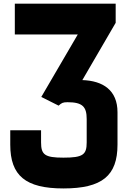

<svg xmlns="http://www.w3.org/2000/svg" viewBox="-20 -1020 735 1052"><path d="M327.5 12.5C540 12.5 623.8 -57.5 623.8 -227.5V-405C623.8 -526.2 543.8 -577.5 431.2 -581.2L613.8 -895V-1000H61.2V-831.2H406.2L206.2 -488.8L301.2 -441.2C317.5 -456.2 325 -460 350 -460C432.5 -460 455 -435 455 -367.5V-240C455 -172.5 435 -156.2 327.5 -156.2C225 -156.2 205 -172.5 205 -240V-306.2H36.2V-227.5C36.2 -57.5 120 12.5 327.5 12.5Z"/></svg>

Font: Basalte Marquee
Style: Regular
Weight: 400
Designer: Ange Degheest & Benjamin Gomez & Eugénie Bidaut
Foundry: Velvetyne Type Foundry
Version: Version 1.000;FEAKit 1.0